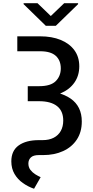

<svg xmlns="http://www.w3.org/2000/svg" viewBox="-20 -953 576 1192"><path d="M87.4 -727.5H229Q302.2 -727.5 356.9 -705.1Q411.6 -682.6 441.9 -641.1Q472.2 -599.6 472.2 -541.5Q472.2 -483.4 441.9 -440.2Q411.6 -397 356.4 -373.5Q301.3 -350.1 225.6 -350.1H152.3V-418H223.6Q294.9 -418 326.2 -449.5Q357.4 -481 357.4 -528.3Q357.4 -578.1 326.2 -606.4Q294.9 -634.8 229 -634.8H87.4ZM152.3 -389.2H224.6Q348.6 -389.2 418.2 -341.1Q487.8 -293 487.8 -198.7Q487.8 -133.3 457 -86.7Q426.3 -40 372.1 -15.1Q317.9 9.8 247.6 9.8H220.7Q187 9.8 171.6 24.4Q156.2 39.1 156.2 62Q156.2 85.4 168.9 101.8Q181.6 118.2 199.2 129.2Q216.8 140.1 232.4 147L191.4 218.8Q154.3 206.1 122.1 183.3Q89.8 160.6 70.1 127Q50.3 93.3 50.3 48.8Q50.3 -17.6 96.2 -50.3Q142.1 -83 220.7 -83H244.1Q284.7 -83 313.5 -97.9Q342.3 -112.8 357.4 -140.1Q372.6 -167.5 372.6 -204.6Q372.6 -264.2 334 -294.4Q295.4 -324.7 222.7 -324.7H152.3ZM212.9 -933.1 295.4 -853.5 378.4 -933.1H464.8V-927.2L326.7 -793H264.2L126.5 -927.2V-933.1Z"/></svg>

Font: Inter 24pt Medium
Style: Regular
Weight: 500
Designer: Rasmus Andersson
Foundry: rsms
Version: Version 4.001;git-66647c0bb